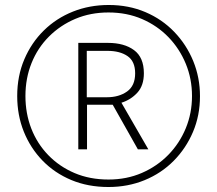

<svg xmlns="http://www.w3.org/2000/svg" viewBox="-20 -742 871 770"><path d="M415 8Q333 8 266 -20Q199 -48 150.5 -98Q102 -148 75.5 -214Q49 -280 49 -357Q49 -437 77.5 -504Q106 -571 156 -620Q206 -669 272.5 -695.5Q339 -722 416 -722Q496 -722 563 -693.5Q630 -665 679 -614Q728 -563 755 -497Q782 -431 782 -356Q782 -279 754 -213Q726 -147 676.5 -97Q627 -47 560 -19.5Q493 8 415 8ZM415 -22Q488 -22 549 -48.5Q610 -75 655 -121Q700 -167 725 -227.5Q750 -288 750 -357Q750 -426 725 -486.5Q700 -547 655.5 -593Q611 -639 550 -665.5Q489 -692 415 -692Q343 -692 282.5 -666.5Q222 -641 176.5 -595.5Q131 -550 106.5 -489Q82 -428 82 -357Q82 -287 105.5 -226.5Q129 -166 173.5 -120Q218 -74 279 -48Q340 -22 415 -22ZM294 -143V-570H413Q478 -570 517.5 -541Q557 -512 557 -448Q557 -399 531 -370.5Q505 -342 467 -330L575 -143H533L432 -322H329V-143ZM409 -352Q457 -352 489.5 -375Q522 -398 522 -448Q522 -496 491.5 -517Q461 -538 411 -538H328V-352Z"/></svg>

Font: Noto Sans Khmer UI SemiCondensed ExtraLight
Style: Regular
Weight: 200
Width: 4
Designer: Danh Hong and the Monotype Design Team
Foundry: Monotype Imaging Inc.
Version: Version 2.002; ttfautohint (v1.8.4.7-5d5b)